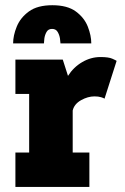

<svg xmlns="http://www.w3.org/2000/svg" viewBox="-20 -734 490 754"><path d="M40.5 0V-135H94.5V-365H40.5V-500H226.5L247 -436Q269 -470.5 303 -490.2Q337 -510 374.5 -510Q406.5 -510 421 -503.5Q435.5 -497 438 -495L390.5 -346.5Q387.5 -349 377 -352.2Q366.5 -355.5 351 -355.5Q325 -355.5 298.2 -340.5Q271.5 -325.5 265.5 -300V-135H331V0ZM185.5 -713.5Q244.5 -713.5 277.8 -689Q311 -664.5 324.8 -629.5Q338.5 -594.5 338.5 -563.5H217.5Q217.5 -569 215.5 -582.8Q213.5 -596.5 206.5 -608.5Q199.5 -620.5 184.5 -620.5Q169.5 -620.5 162.8 -608.5Q156 -596.5 154.2 -582.8Q152.5 -569 152.5 -563.5H31.5Q31.5 -594.5 45.8 -629.5Q60 -664.5 93.5 -689Q127 -713.5 185.5 -713.5Z"/></svg>

Font: Trispace Condensed ExtraBold
Style: Regular
Weight: 800
Width: 3
Designer: Tyler Finck
Foundry: Etcetera Type Company
Version: Version 1.210; ttfautohint (v1.8.3)